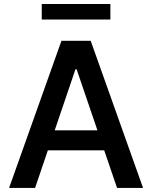

<svg xmlns="http://www.w3.org/2000/svg" viewBox="-20 -929 752 949"><path d="M153.4 0 216.6 -186.1H495L558.6 0H687.1L428.3 -727.3H283.7L24.9 0ZM186.4 -832.4H525.6V-909.1H186.4ZM250.4 -284.8 353 -586.6H358.7L461.6 -284.8Z"/></svg>

Font: Magic Ui Pro Semi Bold
Style: Regular
Weight: 600
Designer: Stefan Endress, Andreas Faust
Version: Version 1.000;FEAKit 1.0